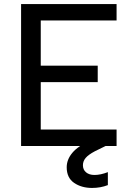

<svg xmlns="http://www.w3.org/2000/svg" viewBox="-20 -720 635 947"><path d="M84 -700H555V-619H181V-396H462V-315H181V-81H555V0H84ZM309 105Q309 67 337 33.5Q365 0 429 -29L475 -50L501 0L448 26Q416 43 402.5 59Q389 75 389 95Q389 117 404.5 130Q420 143 446 143Q476 143 512 129V193Q476 207 434 207Q382 207 345.5 182Q309 157 309 105Z"/></svg>

Font: AF Albert Sans Medium
Style: Regular
Weight: 500
Designer: Andreas Rasmussen
Foundry: a.Foundry
Version: Version 1.300;Glyphs 3.2 (3231)